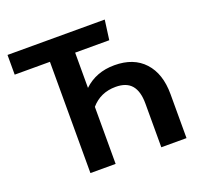

<svg xmlns="http://www.w3.org/2000/svg" viewBox="-122 -821 978 952"><g transform="rotate(-20 367.5 -345.5)"><path d="M705 -232V0H572V-231Q572 -295 545 -327Q518 -359 461 -359Q381 -359 331 -301V0H198V-587H12V-691H525L511 -587H331V-401Q395 -462 492 -462Q593 -462 649 -401Q705 -340 705 -232Z"/></g></svg>

Font: Fira Sans Medium
Style: Regular
Weight: 500
Designer: bBox Type GmbH & Carrois Corporate GbR & Edenspiekermann AG
Foundry: bBox Type GmbH & Carrois Corporate GbR & Edenspiekermann AG
Version: Version 4.301